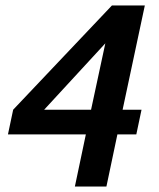

<svg xmlns="http://www.w3.org/2000/svg" viewBox="-20 -680 578 700"><path d="M477 -190H408L368 0H253L293 -190H9L28 -280L388 -660H508L427 -280H496ZM312 -280 364 -522 141 -280Z"/></svg>

Font: Quattrocento Sans
Style: Bold Italic
Weight: 700
Designer: Pablo Impallari
Foundry: Pablo Impallari, Igino Marini, Brenda Gallo
Version: Version 2.000